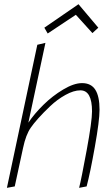

<svg xmlns="http://www.w3.org/2000/svg" viewBox="-20 -904 534 922"><path d="M209 -743.2 344.2 -833 423.8 -745.1 452.1 -771 356.9 -883.8 192.9 -771ZM198.2 -698.2 159.2 -689 13.2 -2 50.8 -8.8 90.8 -193.8Q104 -256.8 127.9 -291Q140.1 -309.1 163.8 -335.7Q187.5 -362.3 221.2 -394.3Q254.9 -426.3 294.4 -448.2Q334 -470.2 366.2 -470.2Q421.9 -470.2 421.9 -369.1Q421.9 -321.3 396.2 -182.4Q370.6 -43.5 359.9 -2L396 -8.8Q413.1 -73.2 435.5 -199.2Q458 -325.2 458 -377Q458 -441.4 437.7 -473.1Q417.5 -504.9 374 -504.9Q335 -504.9 283.4 -474.1Q231.9 -443.4 188.5 -400.6Q145 -357.9 116.2 -314.9Z"/></svg>

Font: Comic Neue Angular Light Italic
Style: Regular
Weight: 300
Italic angle: -12°
Designer: Craig Rozynski
Foundry: Craig Rozynski
Version: Version 2.003